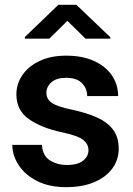

<svg xmlns="http://www.w3.org/2000/svg" viewBox="-20 -770 554 800"><path d="M348.6 -144.5Q348.6 -168.9 327.1 -186.8Q305.7 -204.6 236.3 -219.2Q153.8 -236.8 101.1 -273.2Q48.3 -309.6 48.3 -377Q48.3 -420.4 73.2 -457Q98.1 -493.7 144.8 -515.9Q191.4 -538.1 255.9 -538.1Q323.2 -538.1 371.6 -516.1Q419.9 -494.1 446 -456.1Q472.2 -418 472.2 -369.6H343.3Q343.3 -400.9 321.8 -423.3Q300.3 -445.8 255.4 -445.8Q215.3 -445.8 194.3 -427.2Q173.3 -408.7 173.3 -382.8Q173.3 -357.4 195.3 -341.8Q217.3 -326.2 277.3 -313.5Q335.9 -301.3 380.4 -282.2Q424.8 -263.2 449.7 -231.7Q474.6 -200.2 474.6 -150.4Q474.6 -104 447.8 -67.6Q420.9 -31.2 371.8 -10.7Q322.8 9.8 256.3 9.8Q183.6 9.8 133.3 -16.4Q83 -42.5 57.1 -83Q31.2 -123.5 31.2 -166.5H154.8Q157.2 -120.6 188.5 -101.6Q219.7 -82.5 258.8 -82.5Q302.7 -82.5 325.7 -100.1Q348.6 -117.7 348.6 -144.5ZM298.3 -750 439.9 -614.7V-608.9H336.4L260.7 -683.1L185.5 -608.9H83.5V-615.7L223.1 -750Z"/></svg>

Font: Vazirmatn RD UI FD SemiBold
Style: Regular
Weight: 600
Designer: Saber Rastikerdar
Foundry: Saber Rastikerdar
Version: Version 33.003